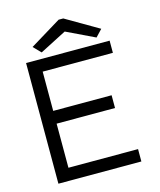

<svg xmlns="http://www.w3.org/2000/svg" viewBox="-117 -875 798 959"><g transform="rotate(-15 281.5 -395.5)"><path d="M65 0V-624H497V-561H134V-358H436V-292H134V-64H494V0ZM154 -655 117 -693 278 -791H302L472 -692L438 -656L292 -726Z"/></g></svg>

Font: Inconsolata SemiExpanded Thin
Style: Regular
Weight: 100
Width: 6
Monospace: yes
Designer: Raph Levien, Cyreal, Brenton Simpson
Foundry: Raph Levien, Cyreal, Google
Version: Version 3.100; ttfautohint (v1.8.4.7-5d5b)